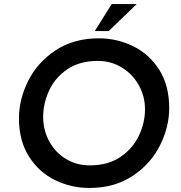

<svg xmlns="http://www.w3.org/2000/svg" viewBox="-20 -925 896 952"><path d="M74 -339Q74 -432 119.5 -523.5Q165 -615 255 -675Q345 -735 470 -735Q560 -735 640 -696Q720 -657 769.5 -579Q819 -501 819 -389Q819 -296 773.5 -204.5Q728 -113 638 -53Q548 7 423 7Q333 7 253 -32Q173 -71 123.5 -149Q74 -227 74 -339ZM699 -383Q699 -447 668.5 -502Q638 -557 584.5 -590Q531 -623 465 -623Q374 -623 313 -581Q252 -539 223 -475Q194 -411 194 -345Q194 -281 223.5 -225.5Q253 -170 306 -137.5Q359 -105 425 -105Q516 -105 577.5 -147Q639 -189 669 -253Q699 -317 699 -383ZM519 -771H450L534 -905H658Z"/></svg>

Font: Josefin Sans SemiBold
Style: Italic
Weight: 600
Italic angle: -7°
Designer: Santiago Orozco
Foundry: Typemade
Version: Version 2.000